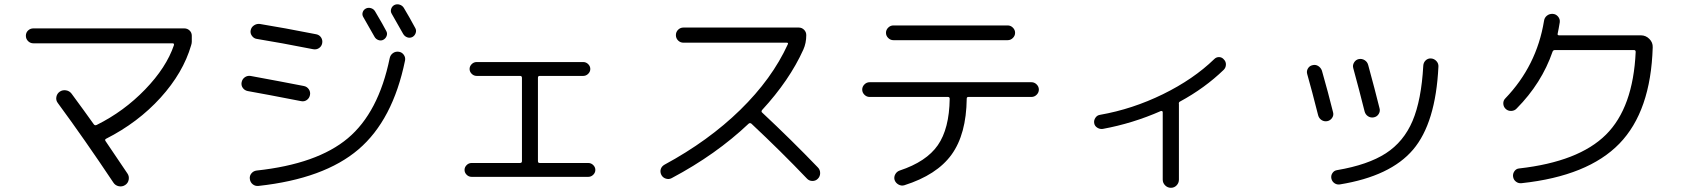

<svg xmlns="http://www.w3.org/2000/svg" viewBox="-20 -848 8040 913"><path d="M139 -642Q124 -642 113.5 -652.5Q103 -663 103 -678Q103 -693 113.5 -703Q124 -713 139 -713H856Q871 -713 881.5 -703Q892 -693 892 -678V-650Q892 -642 889 -633Q851 -502 743.5 -383.5Q636 -265 484 -188Q477 -184 482 -177Q550 -77 586 -23Q595 -10 592 6.5Q589 23 575 32Q561 41 544.5 37.5Q528 34 519 20Q383 -184 255 -358Q245 -371 248 -387Q251 -403 264 -412Q277 -421 293.5 -418.5Q310 -416 320 -403Q382 -319 426 -257Q431 -250 440 -254Q569 -318 670 -422.5Q771 -527 807 -633Q809 -642 801 -642Z M1168 3Q1166 -12 1175.5 -23.5Q1185 -35 1200 -37Q1488 -68 1634 -190.5Q1780 -313 1833 -571Q1836 -586 1848 -595Q1860 -604 1876 -602Q1891 -600 1900 -587.5Q1909 -575 1906 -560Q1848 -277 1684.5 -137.5Q1521 2 1210 36Q1194 38 1182 28.5Q1170 19 1168 3ZM1763 -795Q1805 -724 1817 -700Q1823 -689 1818.5 -677Q1814 -665 1803 -659Q1792 -653 1779.5 -657.5Q1767 -662 1761 -673Q1731 -727 1708 -766Q1701 -777 1704.5 -789Q1708 -801 1719 -807Q1730 -813 1743 -809.5Q1756 -806 1763 -795ZM1855 -824Q1867 -830 1880 -826Q1893 -822 1900 -811Q1926 -768 1955 -714Q1961 -703 1956.5 -690.5Q1952 -678 1941 -672Q1929 -666 1916.5 -670.5Q1904 -675 1897 -687Q1877 -723 1843 -782Q1836 -793 1840 -805.5Q1844 -818 1855 -824ZM1158 -415Q1143 -418 1134.5 -430Q1126 -442 1129 -457Q1132 -472 1144 -480.5Q1156 -489 1171 -487Q1323 -459 1425 -439Q1440 -436 1448.5 -423.5Q1457 -411 1454 -396Q1451 -381 1439 -372.5Q1427 -364 1412 -367Q1243 -400 1158 -415ZM1201 -663Q1187 -665 1178 -677.5Q1169 -690 1172 -704Q1175 -719 1188 -727.5Q1201 -736 1216 -734Q1327 -716 1484 -685Q1499 -682 1507 -669.5Q1515 -657 1512 -642Q1509 -627 1496.5 -619Q1484 -611 1469 -614Q1312 -645 1201 -663Z M2223 -7Q2209 -7 2199 -17Q2189 -27 2189 -40Q2189 -53 2199 -63Q2209 -73 2223 -73H2453Q2462 -73 2462 -82V-478Q2462 -487 2453 -487H2247Q2233 -487 2223 -497Q2213 -507 2213 -520Q2213 -533 2223 -543Q2233 -553 2247 -553H2753Q2767 -553 2777 -543Q2787 -533 2787 -520Q2787 -507 2777 -497Q2767 -487 2753 -487H2546Q2538 -487 2538 -478V-82Q2538 -73 2546 -73H2777Q2791 -73 2801 -63Q2811 -53 2811 -40Q2811 -27 2801 -17Q2791 -7 2777 -7Z M3174 -1Q3161 6 3146.5 1.5Q3132 -3 3125 -16Q3118 -30 3122 -43.5Q3126 -57 3140 -65Q3349 -178 3500 -325.5Q3651 -473 3726 -637Q3730 -645 3721 -645H3230Q3215 -645 3204.5 -655.5Q3194 -666 3194 -681Q3194 -696 3204.5 -706.5Q3215 -717 3230 -717H3778Q3793 -717 3803.5 -706.5Q3814 -696 3814 -681Q3814 -643 3800 -612Q3734 -466 3604 -325Q3598 -317 3605 -312Q3742 -184 3869 -52Q3880 -41 3880 -25Q3880 -9 3869 2Q3858 13 3842.5 12.5Q3827 12 3817 1Q3694 -128 3553 -260Q3546 -265 3540 -260Q3385 -113 3174 -1Z M4228 -727H4772Q4786 -727 4796.5 -716.5Q4807 -706 4807 -692Q4807 -678 4796.5 -667.5Q4786 -657 4772 -657H4228Q4214 -657 4203.5 -667.5Q4193 -678 4193 -692Q4193 -706 4203.5 -716.5Q4214 -727 4228 -727ZM4115 -387Q4101 -387 4090.5 -397.5Q4080 -408 4080 -422Q4080 -436 4090.5 -446.5Q4101 -457 4115 -457H4885Q4899 -457 4909.5 -446.5Q4920 -436 4920 -422Q4920 -408 4909.5 -397.5Q4899 -387 4885 -387H4585Q4577 -387 4577 -379Q4575 -210 4505 -113Q4435 -16 4280 33Q4266 37 4252.5 29.5Q4239 22 4234 8Q4230 -6 4237 -19Q4244 -32 4258 -37Q4385 -79 4439.5 -157.5Q4494 -236 4496 -378Q4496 -387 4488 -387Z M5224 -235Q5210 -233 5197.5 -241Q5185 -249 5183 -263Q5181 -276 5189 -288Q5197 -300 5211 -302Q5365 -329 5510 -400Q5655 -471 5754 -567Q5764 -577 5777.5 -576.5Q5791 -576 5800 -565Q5810 -555 5809.5 -540.5Q5809 -526 5799 -516Q5709 -429 5591 -365Q5584 -362 5586 -352V-347V6Q5586 22 5575 33.5Q5564 45 5548 45Q5532 45 5520.5 33.5Q5509 22 5509 6V-315Q5509 -318 5506 -319.5Q5503 -321 5500 -320Q5366 -261 5224 -235Z M6820 -531Q6807 -263 6699.5 -136.5Q6592 -10 6351 29Q6337 31 6325.5 23Q6314 15 6311 1Q6308 -13 6316 -25Q6324 -37 6338 -39Q6485 -64 6570 -119Q6655 -174 6697 -273Q6739 -372 6748 -536Q6749 -551 6759.5 -561Q6770 -571 6785 -570Q6800 -569 6810.5 -557.5Q6821 -546 6820 -531ZM6248 -300Q6218 -419 6196 -496Q6192 -510 6199.5 -522.5Q6207 -535 6221 -538Q6236 -542 6248.5 -534Q6261 -526 6266 -512Q6296 -407 6319 -314Q6323 -300 6314.5 -287.5Q6306 -275 6292 -272Q6277 -269 6264.5 -277Q6252 -285 6248 -300ZM6469 -318Q6444 -418 6415 -524Q6411 -538 6419 -551Q6427 -564 6441 -567Q6456 -570 6469 -562Q6482 -554 6486 -539Q6518 -422 6540 -333Q6544 -319 6536 -306Q6528 -293 6513 -290Q6498 -287 6485.5 -295Q6473 -303 6469 -318Z M7192 -332Q7182 -321 7166 -320.5Q7150 -320 7139 -331Q7129 -341 7128.5 -355.5Q7128 -370 7138 -380Q7287 -535 7322 -748Q7324 -764 7336 -773.5Q7348 -783 7364 -782Q7379 -781 7389 -769Q7399 -757 7397 -742Q7392 -711 7387 -688Q7385 -680 7394 -680H7783Q7806 -680 7823 -663Q7840 -646 7839 -623Q7830 -319 7680.5 -165Q7531 -11 7216 23Q7201 25 7189 16Q7177 7 7175 -8Q7173 -22 7181.5 -34Q7190 -46 7204 -47Q7487 -79 7616.5 -207.5Q7746 -336 7758 -601Q7758 -610 7750 -610H7374Q7366 -610 7363 -603Q7311 -452 7192 -332Z"/></svg>

Font: Rounded Mplus 1c
Style: Regular
Weight: 400
Version: Version 1.059.20150529